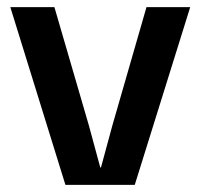

<svg xmlns="http://www.w3.org/2000/svg" viewBox="-20 -520 564 540"><path d="M9 -500H133L230 -167L262 -49H264L296 -167L392 -500H515L359 0H164Z"/></svg>

Font: CyStack Display SemiBold
Style: Regular
Weight: 600
Designer: Weizhong Zhang
Foundry: 本地遙控
Version: Version 1.000;Glyphs 3.1.2 (3151)